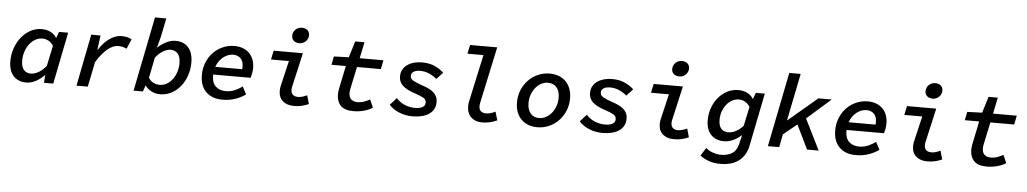

<svg xmlns="http://www.w3.org/2000/svg" viewBox="-44 -1168 9688 1812"><g transform="rotate(5 4800.0 -262.0)"><path d="M208 12Q133 12 88 -36.5Q43 -85 43 -177Q43 -244 64.5 -303Q86 -362 122.5 -406.5Q159 -451 207.5 -477Q256 -503 310 -503Q361 -503 397 -484.5Q433 -466 452 -434H456L477 -491H563L465 0H377L382 -71H378Q341 -33 297 -10.5Q253 12 208 12ZM245 -76Q279 -76 317 -97Q355 -118 390 -162L431 -355Q411 -387 383 -401Q355 -415 327 -415Q291 -415 259.5 -397Q228 -379 204.5 -348.5Q181 -318 167.5 -277.5Q154 -237 154 -192Q154 -132 178.5 -104Q203 -76 245 -76Z M685 0 782 -492 870 -491 852 -356H856Q876 -388 900.5 -415Q925 -442 952 -461.5Q979 -481 1008 -492Q1037 -503 1067 -503Q1099 -503 1124 -497Q1149 -491 1165 -480L1125 -388Q1091 -407 1047 -407Q993 -407 940 -360.5Q887 -314 840 -236L792 0Z M1479 12Q1433 12 1395.5 -7Q1358 -26 1337 -57H1334L1314 0H1226L1367 -706H1474L1439 -532L1411 -426H1414Q1449 -459 1493 -481Q1537 -503 1580 -503Q1658 -503 1702 -453.5Q1746 -404 1746 -310Q1746 -243 1725 -184Q1704 -125 1667.5 -81.5Q1631 -38 1582.5 -13Q1534 12 1479 12ZM1465 -76Q1500 -76 1531 -93Q1562 -110 1585 -140Q1608 -170 1621.5 -210Q1635 -250 1635 -296Q1635 -357 1609 -386Q1583 -415 1541 -415Q1509 -415 1471 -393Q1433 -371 1399 -328L1360 -134Q1380 -102 1407.5 -89Q1435 -76 1465 -76Z M2069 12Q2021 12 1982 -1.5Q1943 -15 1914.5 -42Q1886 -69 1870.5 -109Q1855 -149 1855 -203Q1855 -269 1878 -324.5Q1901 -380 1940 -419.5Q1979 -459 2030 -481Q2081 -503 2137 -503Q2183 -503 2219.5 -489Q2256 -475 2280.5 -449.5Q2305 -424 2318 -389Q2331 -354 2331 -312Q2331 -283 2325.5 -255.5Q2320 -228 2316 -217H1961V-208Q1961 -137 1998 -104Q2035 -71 2092 -71Q2137 -71 2176 -87.5Q2215 -104 2249 -129L2287 -57Q2246 -27 2190 -7.5Q2134 12 2069 12ZM2133 -420Q2110 -420 2086.5 -411.5Q2063 -403 2041.5 -386.5Q2020 -370 2002.5 -346Q1985 -322 1974 -291H2229Q2230 -297 2230.5 -303Q2231 -309 2231 -315Q2231 -365 2204.5 -392.5Q2178 -420 2133 -420Z M2744 12Q2679 12 2639.5 -22.5Q2600 -57 2600 -120Q2600 -134 2602 -147.5Q2604 -161 2608 -177L2662 -406H2492L2510 -491H2787L2714 -170Q2710 -157 2710 -141Q2710 -106 2728.5 -91Q2747 -76 2776 -76Q2797 -76 2817 -82Q2837 -88 2862 -99L2885 -18Q2853 -4 2820.5 4Q2788 12 2744 12ZM2744 -582Q2715 -582 2693.5 -598.5Q2672 -615 2672 -648Q2672 -664 2678.5 -679Q2685 -694 2696.5 -705.5Q2708 -717 2723.5 -723.5Q2739 -730 2757 -730Q2789 -730 2809.5 -713Q2830 -696 2830 -664Q2830 -647 2823 -632Q2816 -617 2804.5 -606Q2793 -595 2777.5 -588.5Q2762 -582 2744 -582Z M3308 12Q3225 12 3187.5 -27.5Q3150 -67 3150 -132Q3150 -148 3152 -163Q3154 -178 3158 -197L3201 -406H3065L3081 -486L3222 -491L3269 -645H3357L3325 -491H3550L3533 -406H3307L3263 -198Q3260 -184 3259 -175Q3258 -166 3258 -157Q3258 -115 3280.5 -95.5Q3303 -76 3339 -76Q3373 -76 3403 -87Q3433 -98 3457 -112L3490 -36Q3458 -15 3410 -1.5Q3362 12 3308 12Z M3868 12Q3801 12 3742.5 -12Q3684 -36 3646 -78L3707 -146Q3744 -106 3790.5 -87.5Q3837 -69 3886 -69Q3929 -69 3955.5 -83.5Q3982 -98 3982 -128Q3982 -157 3955 -172.5Q3928 -188 3870 -207Q3794 -232 3756.5 -266Q3719 -300 3719 -354Q3719 -391 3735 -419Q3751 -447 3778 -465.5Q3805 -484 3840.5 -493.5Q3876 -503 3915 -503Q3987 -503 4038 -479Q4089 -455 4122 -423L4062 -359Q4032 -385 3992 -403.5Q3952 -422 3904 -422Q3865 -422 3842.5 -407.5Q3820 -393 3820 -367Q3820 -340 3847 -324Q3874 -308 3932 -288Q3966 -277 3994 -264Q4022 -251 4042 -234Q4062 -217 4073 -194.5Q4084 -172 4084 -142Q4084 -101 4067 -72Q4050 -43 4021 -24.5Q3992 -6 3952.5 3Q3913 12 3868 12Z M4525 12Q4463 12 4423.5 -25Q4384 -62 4384 -131Q4384 -144 4385.5 -158Q4387 -172 4392 -189L4486 -622H4334L4352 -706H4609L4496 -179Q4494 -170 4492.5 -160Q4491 -150 4491 -138Q4491 -106 4509.5 -91Q4528 -76 4557 -76Q4580 -76 4600 -82Q4620 -88 4646 -100L4670 -20Q4634 -3 4599 4.5Q4564 12 4525 12Z M5052 12Q5002 12 4963 -3.5Q4924 -19 4896.5 -47.5Q4869 -76 4854.5 -116Q4840 -156 4840 -205Q4840 -271 4863.5 -325.5Q4887 -380 4926 -419.5Q4965 -459 5016.5 -481Q5068 -503 5124 -503Q5173 -503 5212.5 -487.5Q5252 -472 5279.5 -443.5Q5307 -415 5321.5 -375Q5336 -335 5336 -286Q5336 -221 5312.5 -166Q5289 -111 5250 -71.5Q5211 -32 5159.5 -10Q5108 12 5052 12ZM5060 -76Q5093 -76 5123 -91.5Q5153 -107 5176.5 -135Q5200 -163 5214 -200.5Q5228 -238 5228 -282Q5228 -345 5198.5 -380Q5169 -415 5116 -415Q5083 -415 5053 -399.5Q5023 -384 5000 -356Q4977 -328 4963 -290.5Q4949 -253 4949 -210Q4949 -147 4978.5 -111.5Q5008 -76 5060 -76Z M5668 12Q5601 12 5542.5 -12Q5484 -36 5446 -78L5507 -146Q5544 -106 5590.5 -87.5Q5637 -69 5686 -69Q5729 -69 5755.5 -83.5Q5782 -98 5782 -128Q5782 -157 5755 -172.5Q5728 -188 5670 -207Q5594 -232 5556.5 -266Q5519 -300 5519 -354Q5519 -391 5535 -419Q5551 -447 5578 -465.5Q5605 -484 5640.5 -493.5Q5676 -503 5715 -503Q5787 -503 5838 -479Q5889 -455 5922 -423L5862 -359Q5832 -385 5792 -403.5Q5752 -422 5704 -422Q5665 -422 5642.5 -407.5Q5620 -393 5620 -367Q5620 -340 5647 -324Q5674 -308 5732 -288Q5766 -277 5794 -264Q5822 -251 5842 -234Q5862 -217 5873 -194.5Q5884 -172 5884 -142Q5884 -101 5867 -72Q5850 -43 5821 -24.5Q5792 -6 5752.5 3Q5713 12 5668 12Z M6344 12Q6279 12 6239.5 -22.5Q6200 -57 6200 -120Q6200 -134 6202 -147.5Q6204 -161 6208 -177L6262 -406H6092L6110 -491H6387L6314 -170Q6310 -157 6310 -141Q6310 -106 6328.5 -91Q6347 -76 6376 -76Q6397 -76 6417 -82Q6437 -88 6462 -99L6485 -18Q6453 -4 6420.5 4Q6388 12 6344 12ZM6344 -582Q6315 -582 6293.5 -598.5Q6272 -615 6272 -648Q6272 -664 6278.5 -679Q6285 -694 6296.5 -705.5Q6308 -717 6323.5 -723.5Q6339 -730 6357 -730Q6389 -730 6409.5 -713Q6430 -696 6430 -664Q6430 -647 6423 -632Q6416 -617 6404.5 -606Q6393 -595 6377.5 -588.5Q6362 -582 6344 -582Z M6804 206Q6740 206 6692 188.5Q6644 171 6609 144L6657 68Q6686 93 6725 106.5Q6764 120 6803 120Q6858 120 6901.5 96Q6945 72 6962 8L6983 -80H6979Q6947 -49 6904 -29.5Q6861 -10 6817 -10Q6739 -10 6693.5 -58.5Q6648 -107 6648 -193Q6648 -259 6669 -315.5Q6690 -372 6726 -413.5Q6762 -455 6809.5 -479Q6857 -503 6910 -503Q6961 -503 6997 -484.5Q7033 -466 7052 -434H7056L7078 -491H7163L7063 8Q7052 63 7027.5 100.5Q7003 138 6968.5 161.5Q6934 185 6892 195.5Q6850 206 6804 206ZM6852 -98Q6887 -98 6923 -117Q6959 -136 6991 -171L7030 -354Q6989 -415 6925 -415Q6893 -415 6863 -399.5Q6833 -384 6810 -356Q6787 -328 6773 -290.5Q6759 -253 6759 -210Q6759 -152 6783 -125Q6807 -98 6852 -98Z M7235 0 7376 -706H7484L7394 -260H7398L7671 -491H7797L7571 -292L7716 0H7606L7495 -228L7366 -123L7342 0Z M8069 12Q8021 12 7982 -1.5Q7943 -15 7914.5 -42Q7886 -69 7870.5 -109Q7855 -149 7855 -203Q7855 -269 7878 -324.5Q7901 -380 7940 -419.5Q7979 -459 8030 -481Q8081 -503 8137 -503Q8183 -503 8219.5 -489Q8256 -475 8280.5 -449.5Q8305 -424 8318 -389Q8331 -354 8331 -312Q8331 -283 8325.5 -255.5Q8320 -228 8316 -217H7961V-208Q7961 -137 7998 -104Q8035 -71 8092 -71Q8137 -71 8176 -87.5Q8215 -104 8249 -129L8287 -57Q8246 -27 8190 -7.5Q8134 12 8069 12ZM8133 -420Q8110 -420 8086.5 -411.5Q8063 -403 8041.5 -386.5Q8020 -370 8002.5 -346Q7985 -322 7974 -291H8229Q8230 -297 8230.5 -303Q8231 -309 8231 -315Q8231 -365 8204.5 -392.5Q8178 -420 8133 -420Z M8744 12Q8679 12 8639.5 -22.5Q8600 -57 8600 -120Q8600 -134 8602 -147.5Q8604 -161 8608 -177L8662 -406H8492L8510 -491H8787L8714 -170Q8710 -157 8710 -141Q8710 -106 8728.5 -91Q8747 -76 8776 -76Q8797 -76 8817 -82Q8837 -88 8862 -99L8885 -18Q8853 -4 8820.5 4Q8788 12 8744 12ZM8744 -582Q8715 -582 8693.5 -598.5Q8672 -615 8672 -648Q8672 -664 8678.5 -679Q8685 -694 8696.5 -705.5Q8708 -717 8723.5 -723.5Q8739 -730 8757 -730Q8789 -730 8809.5 -713Q8830 -696 8830 -664Q8830 -647 8823 -632Q8816 -617 8804.5 -606Q8793 -595 8777.5 -588.5Q8762 -582 8744 -582Z M9308 12Q9225 12 9187.5 -27.5Q9150 -67 9150 -132Q9150 -148 9152 -163Q9154 -178 9158 -197L9201 -406H9065L9081 -486L9222 -491L9269 -645H9357L9325 -491H9550L9533 -406H9307L9263 -198Q9260 -184 9259 -175Q9258 -166 9258 -157Q9258 -115 9280.5 -95.5Q9303 -76 9339 -76Q9373 -76 9403 -87Q9433 -98 9457 -112L9490 -36Q9458 -15 9410 -1.5Q9362 12 9308 12Z"/></g></svg>

Font: Source Code Pro Semibold
Style: Italic
Weight: 600
Italic angle: -11°
Monospace: yes
Designer: Paul D. Hunt, Teo Tuominen
Foundry: Adobe Systems Incorporated
Version: Version 1.050;PS 1.000;hotconv 16.6.51;makeotf.lib2.5.65220